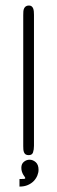

<svg xmlns="http://www.w3.org/2000/svg" viewBox="-20 -564 208 698"><path d="M103.5 -34.2Q103.5 -20 100.1 -10Q96.7 0 84.5 0Q77.1 0 73.2 -2.7Q69.3 -5.4 67.4 -10Q65.4 -14.6 64.9 -20.8Q64.5 -26.9 64.5 -33.2V-508.8Q64.5 -516.1 64.9 -522.5Q65.4 -528.8 67.6 -533.4Q69.8 -538.1 74 -541Q78.1 -543.9 85.4 -543.9Q91.3 -543.9 95 -541Q98.6 -538.1 100.6 -533.2Q102.5 -528.3 103 -522.2Q103.5 -516.1 103.5 -509.8ZM50.8 86.9Q63 86.9 67.4 86.4Q71.8 85.9 71.8 83.5Q71.8 81.5 69.6 78.6Q67.4 75.7 64.7 71.3Q62 66.9 59.8 60.5Q57.6 54.2 57.6 45.9Q57.6 31.7 66.9 24.2Q76.2 16.6 87.4 16.6Q99.6 16.6 109.9 25.6Q120.1 34.7 120.1 53.2Q120.1 63.5 115.7 74.2Q111.3 85 102.8 94Q94.2 103 81.3 108.6Q68.4 114.3 50.8 114.3Z"/></svg>

Font: Gruppo
Style: Regular
Weight: 400
Foundry: Vernon Adams
Version: Version 1.000